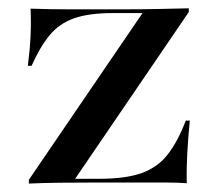

<svg xmlns="http://www.w3.org/2000/svg" viewBox="-20 -435 517 455"><path d="M48.4 0V-8.9L317.7 -404H246.8Q190.3 -404 155.2 -391.5Q120.2 -379 97.6 -351.6Q75 -324.2 54.8 -279H46Q50.8 -316.1 52.4 -349.6Q54 -383.1 52.4 -414.5Q75 -413.7 97.2 -413.3Q119.4 -412.9 141.1 -412.9H246.8H278.2Q316.9 -412.9 354 -413.7Q391.1 -414.5 427.4 -415.3V-406.5L158.1 -11.3H214.5Q278.2 -11.3 316.1 -25Q354 -38.7 377.8 -69.4Q401.6 -100 420.2 -149.2H429.8Q425.8 -108.9 423.8 -72.2Q421.8 -35.5 422.6 -0.8Q400.8 -2.4 378.6 -2.4Q356.5 -2.4 334.7 -2.4H214.5H197.6Q160.5 -2.4 122.6 -2Q84.7 -1.6 48.4 0Z"/></svg>

Font: Playfair 144pt SemiExpanded SemiBold
Style: Regular
Weight: 600
Width: 6
Designer: Claus Eggers Sørensen
Foundry: Claus Eggers Sørensen
Version: Version 2.203